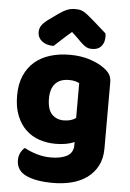

<svg xmlns="http://www.w3.org/2000/svg" viewBox="-61 -789 689 1014"><g transform="rotate(5 283.5 -281.5)"><path d="M289 -501Q346 -501 392.5 -486.5Q439 -472 471 -449Q491 -435 502.5 -418Q514 -401 514 -374V-24Q514 29 494 67.5Q474 106 439.5 131.5Q405 157 358.5 169Q312 181 259 181Q168 181 116 156.5Q64 132 64 77Q64 54 73.5 36.5Q83 19 95 10Q124 26 160.5 37Q197 48 236 48Q290 48 322 30Q354 12 354 -28V-44Q313 -26 254 -26Q209 -26 168.5 -39.5Q128 -53 97.5 -81.5Q67 -110 48.5 -155Q30 -200 30 -262Q30 -323 49.5 -368Q69 -413 103.5 -442.5Q138 -472 185.5 -486.5Q233 -501 289 -501ZM351 -356Q344 -360 330.5 -364Q317 -368 297 -368Q248 -368 223.5 -340.5Q199 -313 199 -262Q199 -204 223.5 -178.5Q248 -153 286 -153Q327 -153 351 -172ZM290 -622Q256 -593 237 -575Q218 -557 199 -540Q160 -540 137 -558.5Q114 -577 114 -606Q114 -626 125 -642Q136 -658 162 -677L211 -712Q235 -729 254.5 -736.5Q274 -744 294 -744Q307 -744 317.5 -742.5Q328 -741 339 -735.5Q350 -730 363 -719.5Q376 -709 396 -692L466 -630Q467 -625 467.5 -621Q468 -617 468 -612Q468 -581 451.5 -561.5Q435 -542 404 -542Q394 -542 386 -543.5Q378 -545 369.5 -550Q361 -555 350 -564.5Q339 -574 324 -590Z"/></g></svg>

Font: Baloo Chettan
Style: Regular
Weight: 400
Designer: Maithili Shingre and Ek Type
Foundry: Ek Type
Version: Version 1.443;PS 1.000;hotconv 16.6.51;makeotf.lib2.5.65220;